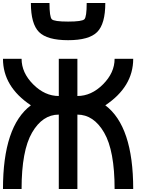

<svg xmlns="http://www.w3.org/2000/svg" viewBox="-20 -1270 1040 1290"><path d="M500 -625Q593.8 -625 671.9 -703.1Q750 -781.2 750 -875H875Q875 -687.5 687.5 -562.5Q875 -421.9 875 0H750Q750 -257.8 679.7 -378.9Q609.4 -500 500 -500V0H375V-500Q265.6 -500 195.3 -378.9Q125 -257.8 125 0H0Q0 -421.9 187.5 -562.5Q0 -687.5 0 -875H125Q125 -781.2 203.1 -703.1Q281.2 -625 375 -625V-875H500ZM187.5 -1250H312.5Q312.5 -1156.2 328.1 -1140.6Q343.8 -1125 437.5 -1125Q531.2 -1125 546.9 -1140.6Q562.5 -1156.2 562.5 -1250H687.5Q687.5 -1109.4 632.8 -1054.7Q578.1 -1000 437.5 -1000Q296.9 -1000 242.2 -1054.7Q187.5 -1109.4 187.5 -1250Z"/></svg>

Font: CraftyPE
Style: Regular
Weight: 400
Designer: Erek Butcher
Foundry: Haunted Coop
Version: Version 0.018;April 4, 2024;FontCreator 15.0.0.2962 64-bit